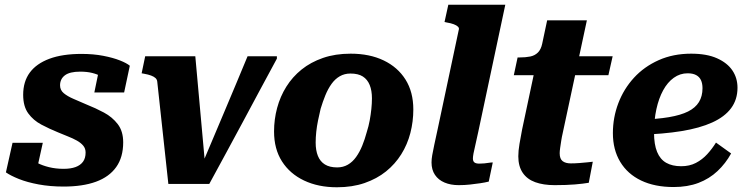

<svg xmlns="http://www.w3.org/2000/svg" viewBox="-20 -778 3164 812"><path d="M249 11Q192 11 143.5 2Q95 -7 60 -21Q25 -35 5 -49L33 -174H161L132 -43Q112 -50 104.5 -62.5Q97 -75 97.5 -88Q98 -101 105 -111Q117 -100 138 -89Q159 -78 187.5 -71Q216 -64 249 -64Q279 -64 299.5 -71.5Q320 -79 331 -94Q342 -109 342 -133Q342 -150 332 -162Q322 -174 305 -183.5Q288 -193 267.5 -201Q247 -209 226 -218Q189 -233 155 -251Q121 -269 99.5 -298.5Q78 -328 78 -377Q78 -433 106 -471Q134 -509 189 -529.5Q244 -550 325 -550Q375 -550 416.5 -542Q458 -534 487 -522.5Q516 -511 529 -500L505 -387H379L400 -489Q413 -490 422.5 -480.5Q432 -471 436 -458.5Q440 -446 433 -435Q423 -446 407.5 -455Q392 -464 370 -469.5Q348 -475 319 -475Q275 -475 254.5 -459.5Q234 -444 234 -417Q234 -397 249.5 -384Q265 -371 290.5 -360Q316 -349 346 -336Q384 -321 419.5 -302Q455 -283 478 -253Q501 -223 501 -176Q501 -113 471.5 -71.5Q442 -30 386 -9.5Q330 11 249 11Z M806 -540H594L579 -468L590 -466Q607 -463 619 -458.5Q631 -454 637.5 -448Q644 -442 645 -433L692 0H865Q901 -66 937 -132.5Q973 -199 1008.5 -265Q1044 -331 1079.5 -397.5Q1115 -464 1151 -530V-540H1027Q1003 -482 978.5 -423.5Q954 -365 929.5 -307Q905 -249 880.5 -191Q856 -133 831 -74L850 -53Z M1531 -219Q1539 -244 1543.5 -268.5Q1548 -293 1550.5 -317Q1553 -341 1553 -362Q1553 -395 1543.5 -418.5Q1534 -442 1514.5 -454.5Q1495 -467 1462 -467Q1437 -467 1417 -455.5Q1397 -444 1382 -423Q1367 -402 1356 -375Q1345 -348 1336 -318Q1330 -293 1325 -268.5Q1320 -244 1317.5 -220.5Q1315 -197 1315 -175Q1315 -142 1324.5 -118.5Q1334 -95 1354 -82.5Q1374 -70 1406 -70Q1431 -70 1451 -81.5Q1471 -93 1486 -114Q1501 -135 1512 -162Q1523 -189 1531 -219ZM1139 -222Q1139 -273 1152 -321.5Q1165 -370 1191 -411.5Q1217 -453 1255.5 -484Q1294 -515 1346 -533Q1398 -551 1463 -551Q1543 -551 1602.5 -522.5Q1662 -494 1695 -441.5Q1728 -389 1728 -315Q1728 -264 1715.5 -215.5Q1703 -167 1677 -125.5Q1651 -84 1612.5 -53Q1574 -22 1522 -4Q1470 14 1405 14Q1326 14 1266 -14.5Q1206 -43 1172.5 -95.5Q1139 -148 1139 -222Z M1920 -651Q1923 -659 1917 -665Q1911 -671 1899 -675.5Q1887 -680 1869 -683L1860 -685L1876 -758H2117L2003 -222Q1996 -188 1990.5 -165.5Q1985 -143 1982.5 -129Q1980 -115 1980 -108Q1980 -96 1986.5 -91Q1993 -86 2007 -86Q2018 -86 2028 -87Q2038 -88 2047.5 -89.5Q2057 -91 2064 -91L2047 -10Q2031 -6 2010.5 -3Q1990 0 1967.5 2.5Q1945 5 1920 5Q1886 5 1860 -6Q1834 -17 1819.5 -38.5Q1805 -60 1805 -91Q1805 -105 1808 -122Q1811 -139 1816.5 -165Q1822 -191 1831 -232Z M2326 5Q2278 5 2243.5 -7.5Q2209 -20 2190.5 -47.5Q2172 -75 2172 -117Q2172 -140 2177 -169.5Q2182 -199 2188 -230L2250 -522L2325 -540H2571L2553 -460H2153L2169 -535H2177Q2203 -535 2222.5 -539Q2242 -543 2255 -556Q2268 -569 2273 -593L2294 -692H2462L2360 -216Q2356 -199 2353.5 -182.5Q2351 -166 2349 -152.5Q2347 -139 2347 -130Q2347 -106 2359.5 -96.5Q2372 -87 2394 -87Q2412 -87 2430.5 -88.5Q2449 -90 2464 -91.5Q2479 -93 2487 -94L2470 -5Q2447 -1 2411.5 2Q2376 5 2326 5Z M2829 13Q2749 13 2691.5 -14.5Q2634 -42 2603 -93.5Q2572 -145 2572 -215Q2572 -281 2595 -341.5Q2618 -402 2661 -449Q2704 -496 2765.5 -523.5Q2827 -551 2903 -551Q2969 -551 3012.5 -531.5Q3056 -512 3077.5 -480Q3099 -448 3099 -407Q3099 -357 3072 -320.5Q3045 -284 2992 -260Q2939 -236 2862 -223.5Q2785 -211 2685 -208L2689 -272Q2759 -274 2809 -282.5Q2859 -291 2890 -306.5Q2921 -322 2936 -346.5Q2951 -371 2951 -405Q2951 -425 2944.5 -439Q2938 -453 2924 -460.5Q2910 -468 2888 -468Q2856 -468 2829.5 -449Q2803 -430 2784.5 -396Q2766 -362 2756 -316.5Q2746 -271 2746 -217Q2746 -167 2759 -135.5Q2772 -104 2797.5 -89.5Q2823 -75 2861 -75Q2896 -75 2923 -89Q2950 -103 2971 -126Q2992 -149 3008 -175L3072 -129Q3049 -87 3014.5 -54.5Q2980 -22 2934 -4.5Q2888 13 2829 13Z"/></svg>

Font: Roboto Serif 20pt
Style: Bold Italic
Weight: 700
Italic angle: -10°
Version: Version 1.007